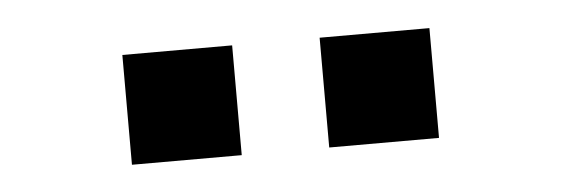

<svg xmlns="http://www.w3.org/2000/svg" viewBox="-26 -782 652 223"><g transform="rotate(-5 300.0 -670.0)"><path d="M479 -606H351V-734H479ZM249 -606H121V-734H249Z"/></g></svg>

Font: Iosevka SS04 Semibold Extended
Style: Regular
Weight: 600
Width: 7
Monospace: yes
Designer: Belleve Invis
Foundry: Belleve Invis
Version: Version 19.0.0; ttfautohint (v1.8.4)